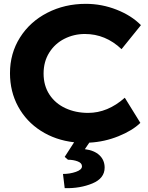

<svg xmlns="http://www.w3.org/2000/svg" viewBox="-20 -734 769 1000"><path d="M407 132Q407 115 384.5 106.5Q362 98 334 98L317 83L366 7Q269 -4 193 -52.5Q117 -101 74.5 -179Q32 -257 32 -353Q32 -456 84 -538.5Q136 -621 226.5 -667.5Q317 -714 427 -714Q510 -714 587.5 -683.5Q665 -653 714 -603L613 -478Q530 -557 422 -557Q365 -557 315.5 -532Q266 -507 236.5 -460Q207 -413 207 -351Q207 -288 237.5 -241.5Q268 -195 321 -170.5Q374 -146 439 -146Q541 -146 630 -225L711 -94Q670 -54 597 -24.5Q524 5 445 9L422 43Q471 49 498 74.5Q525 100 525 139Q525 195 461 221.5Q397 248 317 246L308 172Q344 172 375.5 161Q407 150 407 132Z"/></svg>

Font: Lexend Exa HM Xlight
Style: Bold
Weight: 700
Designer: Bonnie Shaver-Troup, Thomas Jockin, Octavio Pardo
Foundry: Lexend
Version: Version 1.091